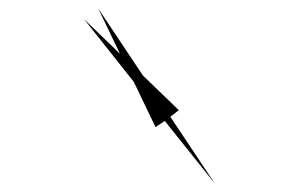

<svg xmlns="http://www.w3.org/2000/svg" viewBox="-20 -594 692 454"><path d="M263.7 -466.8 212.4 -573.7 317.9 -415.5 402.8 -333.5 382.8 -317.9 487.8 -160.2 369.6 -308.1 347.7 -293.5 296.4 -400.4 178.7 -548.8Z"/></svg>

Font: Vazirmatn FD NL SemiBold
Style: Regular
Weight: 600
Designer: Saber Rastikerdar
Foundry: Saber Rastikerdar
Version: Version 33.003